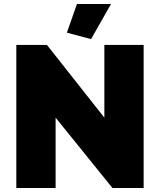

<svg xmlns="http://www.w3.org/2000/svg" viewBox="-20 -933 794 953"><path d="M538 0 256 -349V0H61V-710H213L498 -349V-710H693V0ZM531 -913 432 -739 312 -771 362 -913Z"/></svg>

Font: Raleway
Style: Heavy
Weight: 900
Designer: Matt McInerney, Pablo Impallari, Rodrigo Fuenzalida
Foundry: Matt McInerney, Pablo Impallari, Rodrigo Fuenzalida
Version: Version 2.001